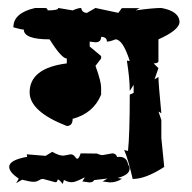

<svg xmlns="http://www.w3.org/2000/svg" viewBox="-20 -452 484 484"><path d="M68.8 -431.9H92.8Q100.1 -431.9 100.1 -425.8Q127 -425.8 127 -431.9L163.1 -425.8Q176.8 -431.9 184.6 -431.9Q187 -419.6 199.2 -419.6L220.7 -431.9L278.3 -419.6L287.1 -431.5H332L321.8 -425.8Q365.2 -431.9 386.7 -431.9Q432.6 -423.6 432.6 -395.5Q430.2 -375.3 379.4 -352.8V-298.3Q379.4 -292.2 367.2 -292.2L379.4 -280.3L369.6 -252.2L379.4 -257.9Q379.4 -242.1 386.7 -166.5L379.4 -170.9L386.7 -149.8V-104.1L394 -31.2Q347.2 -0.8 314.5 -0.8Q302.7 -52.2 293 -73.8L302.7 -71.6Q307.1 -113.3 307.1 -213.5L316.9 -217.9V-238.1L307.1 -222.8Q307.1 -253.5 299.8 -299.2L307.1 -298.3Q289.6 -352.8 271 -352.8Q257.3 -347.1 249.5 -347.1Q249.5 -359 234.9 -359Q234.9 -345.4 220.7 -345.4L206.1 -347.1V-334.8L234.9 -310.7V-304.5L220.7 -286Q234.9 -246.9 234.9 -231.5V-213.5Q215.8 -166.5 163.1 -152.4Q163.1 -134.4 148.4 -134.4Q54.7 -170.9 54.7 -219.2Q54.7 -280.3 148.4 -292.2V-304.5Q135.3 -304.5 105 -352.8Q40 -352.8 40 -377.5Q32.7 -377.5 13.7 -383.2Q13.7 -419.6 68.8 -431.9ZM111.7 -69.3Q128.4 -59.6 139.8 -59.6L158.3 -63Q161.8 -63 164.4 -61.3Q167.1 -59.6 168.8 -57.4Q170.6 -55.2 171.9 -53.5Q173.2 -51.8 174.6 -51.8Q179 -51.8 183.3 -65.4L224.2 -64.9Q232.6 -61 238.7 -61L262.9 -65.4Q272.6 -65.4 275.2 -56.2L281.3 -56.6Q299.4 -56.6 302.9 -37.6Q306.8 -31.7 306.8 -26.9Q306.8 -11.2 276.5 -3.4L287.5 -1.5Q273.9 7.8 256.7 7.8L238.7 5.4L251 -2L217.2 2Q215 7.8 204.9 7.8L187.7 5.4L193.9 -4.9Q193 -4.9 189.5 -2.9Q186 -1 181.1 1.2Q176.3 3.4 170.8 5.4Q165.3 7.3 160.9 7.3Q150.8 7.3 141.2 1.5L138.1 11.7Q129.3 0.5 126.2 0.5Q125.3 0.5 125.1 1.5Q124.9 2.4 124.5 3.9Q124 5.4 122.9 6.3Q121.8 7.3 119.2 7.3L88.4 -1Q84.9 -1 82.5 0.2Q80.1 1.5 77.9 2.7Q75.7 3.9 72.6 5.1Q69.5 6.3 64.7 6.3Q55.9 6.3 35.7 1L20.7 9.8L27.3 -1.5Q3.2 -18.1 3.2 -31.2Q3.2 -48.8 48.4 -56.6L47.6 -63L95 -59.1Z"/></svg>

Font: Truetypewriter PolyglOTT
Style: Regular
Weight: 400
Designer: Sergey Beatoff a.k.a. Sam_T
Version: Version 3.76